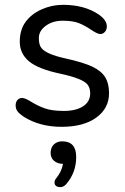

<svg xmlns="http://www.w3.org/2000/svg" viewBox="-20 -519 520 796"><path d="M354 -132.8Q353.5 -154.8 342.8 -168.5Q322.3 -193.8 230.2 -213.4Q138.2 -232.9 100.1 -264.9Q62 -296.9 62 -345.9Q62 -395 85.9 -428Q109.9 -460.9 152.3 -480Q194.3 -499 241.2 -499Q329.6 -499 389.2 -459Q423.3 -435.1 422.9 -409.2Q422.9 -396 415 -387Q407.2 -377.9 395.5 -377.9Q383.8 -377.9 357.9 -395.5Q332 -413.1 307.1 -423.1Q282.2 -433.1 240.2 -433.1Q198.2 -433.1 169.9 -412.1Q141.1 -390.6 141.1 -362.3Q140.6 -334 151.4 -320.3Q171.4 -294.4 248 -277.6Q324.7 -260.7 362.3 -242.9Q399.9 -225.1 416 -199Q432.1 -172.9 432.1 -132.8Q432.1 -69.8 379.2 -31.5Q326.2 6.8 235.4 6.8Q144.5 6.8 78.1 -35.2Q60.1 -47.4 52.5 -57.6Q44.9 -67.9 44.9 -82Q44.9 -96.2 52.5 -104.5Q60.1 -112.8 72 -112.8Q84 -112.8 110.4 -96.4Q136.7 -80.1 166.3 -69.6Q195.8 -59.1 245.1 -59.1Q294.4 -59.1 324.2 -78.1Q354 -97.2 354 -132.8ZM237.8 66.9Q295.9 66.9 295.9 131.8Q295.9 196.8 253.9 245.1Q242.7 256.8 231 256.8Q206.1 256.3 206.1 237.8Q206.1 228 212.9 220.2Q235.8 192.4 241.2 160.2H240.2Q219.2 160.2 204.6 148.2Q189.9 136.2 189.9 114.5Q189.9 92.8 203.4 79.8Q216.8 66.9 237.8 66.9Z"/></svg>

Font: Nunito-Regular
Style: Regular
Weight: 400
Designer: Vernon Adams
Foundry: newtypography
Version: Version 3.000